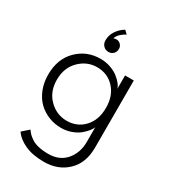

<svg xmlns="http://www.w3.org/2000/svg" viewBox="-204 -728 928 1047"><g transform="rotate(30 260.0 -204.0)"><path d="M249 -476Q230 -476 217 -489.5Q204 -503 204 -523.5Q204 -556.5 222.8 -584Q241.5 -611.5 269 -627L289 -607.5Q271.5 -599.5 256 -585Q240.5 -570.5 236.5 -553.5Q244 -557.5 253.5 -557.5Q269.5 -557.5 280.5 -546Q291.5 -534.5 291.5 -519Q291.5 -500 279.5 -488Q267.5 -476 249 -476ZM244.5 219Q172.5 219 124 196.8Q75.5 174.5 52 139.5L93.5 103Q102 115.5 111 124.8Q120 134 137 145.5Q154 157 181 163.2Q208 169.5 243 169.5Q313.5 169.5 353.2 123Q393 76.5 393 7.5V-86Q390.5 -75 378.2 -59.2Q366 -43.5 346.5 -27Q327 -10.5 296.5 0.8Q266 12 232.5 12Q190.5 12 153.2 -3Q116 -18 88 -45.2Q60 -72.5 43.5 -114Q27 -155.5 27 -205Q27 -304 86.5 -363.2Q146 -422.5 232.5 -422.5Q266 -422.5 296.2 -411.8Q326.5 -401 346.2 -385.2Q366 -369.5 378.2 -353.5Q390.5 -337.5 392.5 -325V-410.5H447.5V12Q447.5 109.5 390 164.2Q332.5 219 244.5 219ZM239 -37Q305.5 -37 348.2 -83Q391 -129 391 -205Q391 -280.5 348.2 -327Q305.5 -373.5 239 -373.5Q176 -373.5 129 -326.8Q82 -280 82 -205Q82 -130 129 -83.5Q176 -37 239 -37Z"/></g></svg>

Font: League Spartan Light
Style: Regular
Weight: 277
Foundry: The League of Moveable Type
Version: Version 2.002